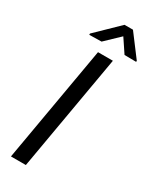

<svg xmlns="http://www.w3.org/2000/svg" viewBox="-230 -964 820 1020"><g transform="rotate(30 180.0 -453.5)"><path d="M127 0H35.6L159.2 -710.9H250.5ZM360.4 -774.4V-767.6L288.6 -768.6L233.4 -851.1L147.5 -769L72.8 -767.6V-775.4L208.5 -907.2H260.3Z"/></g></svg>

Font: RobotoDraft
Style: Italic
Weight: 400
Italic angle: -12°
Version: Version 2.001101; 2014